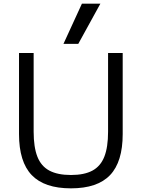

<svg xmlns="http://www.w3.org/2000/svg" viewBox="-20 -1020 775 1050"><path d="M368 10Q223 10 153.5 -62.5Q84 -135 84 -287V-730H164V-300Q164 -215 184.5 -163Q205 -111 250 -87Q295 -63 368 -63Q441 -63 485.5 -87Q530 -111 550.5 -163Q571 -215 571 -300V-730H651V-287Q651 -135 582 -62.5Q513 10 368 10ZM408 -780H327L428 -1000H529Z"/></svg>

Font: M PLUS 2
Style: Regular
Weight: 400
Designer: Coji Morishita
Foundry: UNDERFOREST DESIGN
Version: Version 1.001